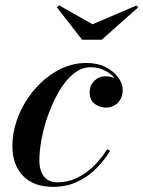

<svg xmlns="http://www.w3.org/2000/svg" viewBox="-20 -714 556 744"><path d="M185.5 10Q109.5 10 68.8 -33Q28 -76 28 -147Q28 -205.5 50.8 -262.8Q73.5 -320 113.5 -366.8Q153.5 -413.5 205 -441.8Q256.5 -470 314 -470Q357.5 -470 389 -454Q420.5 -438 438 -414Q455.5 -390 455.5 -366Q455.5 -335 436.8 -316Q418 -297 390.5 -297Q366.5 -297 347 -311.5Q327.5 -326 327.5 -356.5Q327.5 -383 345.5 -400.8Q363.5 -418.5 388.5 -418.5Q405 -418.5 420 -413.2Q435 -408 444.8 -396.5Q454.5 -385 454.5 -366H443.5Q443.5 -387.5 427.8 -407.5Q412 -427.5 386.8 -440.5Q361.5 -453.5 331.5 -453.5Q296 -453.5 265.2 -428.5Q234.5 -403.5 210.2 -362.5Q186 -321.5 168.2 -273.2Q150.5 -225 141.5 -177.2Q132.5 -129.5 132.5 -92.5Q132.5 -53 150.5 -30.2Q168.5 -7.5 202.5 -7.5Q243.5 -7.5 279.5 -25.2Q315.5 -43 344.8 -72.2Q374 -101.5 395.5 -136L406.5 -129.5Q385 -93.5 353.2 -61.5Q321.5 -29.5 279.8 -9.8Q238 10 185.5 10ZM298 -560 200.5 -685.5 208.5 -693.5 338.5 -620 508.5 -692.5 515.5 -685.5 374 -560Z"/></svg>

Font: Bodoni Moda 18pt SemiBold
Style: Italic
Weight: 600
Italic angle: -13°
Designer: Owen Earl
Foundry: indestructible type
Version: Version 2.005